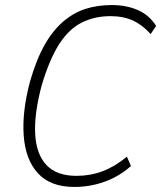

<svg xmlns="http://www.w3.org/2000/svg" viewBox="-20 -733 639 761"><path d="M275 8Q180 8 130.5 -46Q81 -100 74 -195Q67 -290 99 -410Q124 -497 156.5 -554.5Q189 -612 230.5 -647.5Q272 -683 319.5 -698Q367 -713 423 -713Q481 -713 526.5 -693Q572 -673 599 -630L577 -598Q545 -634 507 -651.5Q469 -669 418 -669Q355 -669 304 -643.5Q253 -618 214.5 -558Q176 -498 145 -394Q115 -281 119.5 -201Q124 -121 164.5 -78.5Q205 -36 283 -36Q338 -36 387 -54.5Q436 -73 483 -112L499 -75Q469 -48 433 -29.5Q397 -11 357 -1.5Q317 8 275 8Z"/></svg>

Font: Nunito Sans 7pt Condensed ExtraLight
Style: Italic
Weight: 250
Width: 3
Italic angle: -9°
Designer: Vernon Adams
Foundry: Vernon Adams
Version: Version 3.101;gftools[0.9.27]